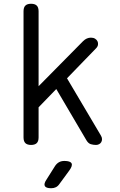

<svg xmlns="http://www.w3.org/2000/svg" viewBox="-20 -760 640 1020"><path d="M185 -30Q185 -9 175 0.5Q165 10 145 10Q125 10 115 0.5Q105 -9 105 -30V-700Q105 -721 115 -730.5Q125 -740 145 -740Q165 -740 175 -730.5Q185 -721 185 -700V-302L421 -541Q431 -551 441.5 -555.5Q452 -560 463 -560Q476 -560 485 -554.5Q494 -549 498 -540.5Q502 -532 500.5 -522Q499 -512 490 -503L336 -344L516 -40Q522 -30 522 -21Q522 -12 518 -5Q514 2 506.5 6Q499 10 490 10Q476 10 462.5 6Q449 2 439 -15L279 -287L185 -190ZM227 194 273 121Q282 108 294 101.5Q306 95 322 95Q353 95 360 107.5Q367 120 348 146L296 217Q288 229 277 234.5Q266 240 252 240Q224 240 218 228Q212 216 227 194Z"/></svg>

Font: Maple Mono Light
Style: Regular
Weight: 300
Monospace: yes
Designer: subframe7536
Version: Version 7.000